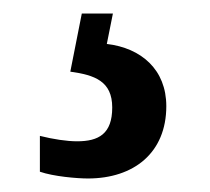

<svg xmlns="http://www.w3.org/2000/svg" viewBox="-20 -29 311 284"><path d="M110 235C178 235 226 197 226 128C226 74 189 42 138 36L147 -9H101L84 77C120 82 146 91 146 130C146 169 126 180 94 180C79 180 59 177 39 172V225C59 232 94 235 110 235Z"/></svg>

Font: Noto Serif Tamil ExtraCondensed
Style: Bold Italic
Weight: 700
Width: 2
Italic angle: -12°
Designer: Indian Type Foundry, Tom Grace, and the Monotype Design Team
Foundry: Monotype Imaging Inc.
Version: Version 2.003